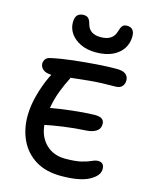

<svg xmlns="http://www.w3.org/2000/svg" viewBox="-141 -1070 922 1168"><g transform="rotate(15 319.5 -486.5)"><path d="M358 7Q263 7 198.5 -32.5Q134 -72 101 -140Q68 -208 68 -293Q68 -356 86.5 -424.5Q105 -493 132 -551Q137 -562 143 -572Q108 -573 90 -588Q72 -603 72 -626Q72 -638 80 -651Q88 -664 110 -669Q174 -683 249 -691.5Q324 -700 394.5 -705Q465 -710 517 -710Q558 -710 575.5 -695.5Q593 -681 593 -657Q593 -634 579.5 -619Q566 -604 537 -604Q446 -604 378 -597.5Q310 -591 260 -585L258 -578Q237 -538 217 -486Q197 -434 187 -375Q247 -386 320.5 -394.5Q394 -403 460 -405Q495 -405 508.5 -394Q522 -383 522 -364Q522 -332 497.5 -317Q473 -302 439 -300Q364 -296 296.5 -286.5Q229 -277 181 -267Q188 -192 235 -146.5Q282 -101 356 -101Q421 -101 458.5 -110.5Q496 -120 517 -130Q538 -140 554 -140Q593 -140 593 -98Q593 -56 534 -24.5Q475 7 358 7ZM368 -774Q312 -774 271 -794Q230 -814 208.5 -845.5Q187 -877 187 -914Q187 -947 201 -961Q215 -975 239 -975Q258 -975 269 -965Q280 -955 287 -927Q303 -871 373 -871Q447 -871 465 -928Q473 -957 482.5 -968.5Q492 -980 511 -980Q559 -980 559 -925Q559 -883 537.5 -849Q516 -815 473.5 -794.5Q431 -774 368 -774Z"/></g></svg>

Font: Shantell Sans Normal
Style: Regular
Weight: 500
Designer: Stephen Nixon, Anya Danilova, Shantell Martin
Foundry: Arrow Type
Version: Version 1.009;[a7da0bfa3]